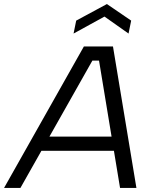

<svg xmlns="http://www.w3.org/2000/svg" viewBox="-61 -930 753 950"><path d="M429 -630H396L40 0H-41L354 -700H498L614 0H533ZM135 -254H542L529 -184H121ZM575 -764 456 -848 303 -764 316 -828 468 -910 588 -828Z"/></svg>

Font: Albert Sans
Style: Italic
Weight: 400
Italic angle: -11.25°
Designer: Andreas Rasmussen
Foundry: a.Foundry
Version: Version 1.025